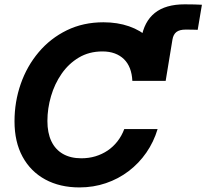

<svg xmlns="http://www.w3.org/2000/svg" viewBox="-20 -840 937 872"><path d="M589.8 -472.7 621.6 -664.6Q634.3 -742.2 683.1 -781.2Q731.9 -820.3 818.8 -820.3Q843.3 -820.3 863.3 -819.8Q883.3 -819.3 897 -818.4L877.9 -704.6Q869.1 -705.1 853.3 -705.3Q837.4 -705.6 823.2 -705.6Q795.4 -705.6 781.2 -694.6Q767.1 -683.6 763.2 -660.2L732.4 -472.7ZM340.8 11.2Q252 11.2 185.5 -24.9Q119.1 -61 82.5 -128.2Q45.9 -195.3 45.9 -289.1Q45.9 -377.9 74.2 -459Q102.5 -540 155.8 -603Q209 -666 283.4 -702.4Q357.9 -738.8 449.7 -738.8Q513.7 -738.8 566.2 -720.5Q618.7 -702.1 656.2 -667.7Q693.8 -633.3 713.6 -584.2Q733.4 -535.2 731.9 -472.7H581.1Q579.6 -504.4 570.1 -529.3Q560.5 -554.2 543 -571.3Q525.4 -588.4 501 -597.4Q476.6 -606.4 445.3 -606.4Q384.8 -606.4 338.1 -578.6Q291.5 -550.8 259.8 -504.9Q228 -459 211.7 -403.1Q195.3 -347.2 195.3 -290.5Q195.3 -236.8 213.1 -199Q231 -161.1 265.6 -141.1Q300.3 -121.1 349.6 -121.1Q383.3 -121.1 413.3 -130.1Q443.4 -139.2 468.8 -156.2Q494.1 -173.3 513.4 -198Q532.7 -222.7 544.4 -253.9H695.8Q678.2 -195.3 644.5 -146.7Q610.8 -98.1 564.2 -62.7Q517.6 -27.3 460.9 -8.1Q404.3 11.2 340.8 11.2Z"/></svg>

Font: Inter 28pt
Style: Bold Italic
Weight: 700
Italic angle: -9.3988°
Designer: Rasmus Andersson
Foundry: rsms
Version: Version 4.001;git-66647c0bb